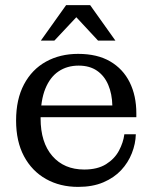

<svg xmlns="http://www.w3.org/2000/svg" viewBox="-20 -723 598 752"><path d="M286 9Q215 9 160 -22Q105 -53 74 -111Q43 -169 43 -251Q43 -334 74 -392.5Q105 -451 160 -481.5Q215 -512 286 -512L288 -466Q243 -466 209.5 -443.5Q176 -421 157.5 -375.5Q139 -330 139 -259Q139 -165 185 -112Q231 -59 310 -59Q362 -59 395.5 -80Q429 -101 446 -133Q463 -165 467 -197H512Q511 -160 496.5 -123Q482 -86 454.5 -56.5Q427 -27 385 -9Q343 9 286 9ZM94 -264V-310H420L514 -279V-264ZM420 -310Q419 -355 404 -390.5Q389 -426 360 -446Q331 -466 288 -466L286 -512Q361 -512 411.5 -482.5Q462 -453 488 -400.5Q514 -348 514 -279ZM140 -564 239 -703H333L432 -564H364L258 -678H300L193 -564Z"/></svg>

Font: Montagu Slab
Style: Bold
Weight: 700
Designer: Florian Karsten
Foundry: Florian Karsten
Version: Version 1.000